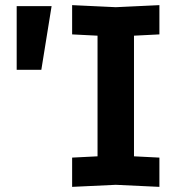

<svg xmlns="http://www.w3.org/2000/svg" viewBox="-20 -724 686 748"><path d="M45 -452V-700H181L141 -452ZM261 4V-110L360 -115V-585L261 -590V-704L431 -696L601 -704V-590L502 -585V-115L601 -110V4L431 -4Z"/></svg>

Font: Tektur SemiBold
Style: Regular
Weight: 600
Designer: Adam Jagosz
Foundry: Adam Jagosz
Version: Version 1.005;gftools[0.9.30]